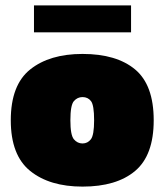

<svg xmlns="http://www.w3.org/2000/svg" viewBox="-20 -682 610 712"><path d="M286 10Q164 10 92 -48Q20 -106 20 -236Q20 -367 92 -424.5Q164 -482 286 -482Q412 -482 481 -424.5Q550 -367 550 -236Q550 -106 481 -48Q412 10 286 10ZM286 -150Q305 -150 317 -165.5Q329 -181 329 -236Q329 -292 317.5 -307Q306 -322 286 -322Q267 -322 254 -307Q241 -292 241 -236Q241 -181 254 -165.5Q267 -150 286 -150ZM106 -562V-662H466V-562Z"/></svg>

Font: Rowdies
Style: Bold
Weight: 700
Designer: Jaikishan Patel
Version: Version 1.000; ttfautohint (v1.8.3)